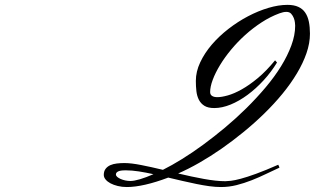

<svg xmlns="http://www.w3.org/2000/svg" viewBox="-20 -753 1269 774"><path d="M1229.5 -617.2Q1229.5 -579.1 1215.6 -538.8Q1201.7 -498.5 1177 -457.3Q1152.3 -416 1118.7 -375Q1085 -334 1045.2 -295.2Q1005.4 -256.3 961.4 -220.5Q917.5 -184.6 872.6 -153.3Q827.6 -122.1 783.2 -96.7Q738.8 -71.3 698.2 -53.7Q725.1 -47.4 751.2 -41.7Q777.3 -36.1 801.8 -31.7Q826.2 -27.3 848.1 -24.9Q870.1 -22.5 888.7 -22.5Q896.5 -22.5 911.1 -24.2Q925.8 -25.9 950.7 -32.5Q975.6 -39.1 1012.5 -52.5Q1049.3 -65.9 1101.6 -88.9Q1102.5 -85.9 1104 -84Q1105 -82 1105.7 -80.1Q1106.4 -78.1 1106.4 -77.1Q1080.6 -65.4 1052.5 -51.8Q1024.4 -38.1 994.6 -26.4Q964.8 -14.6 933.8 -6.8Q902.8 1 871.1 1Q849.1 1 823.7 -2.4Q798.3 -5.9 771.2 -11.5Q744.1 -17.1 715.3 -23.7Q686.5 -30.3 658.2 -37.1Q609.4 -18.6 566.9 -8.8Q524.4 1 491.2 1Q471.7 1 454.8 -3.2Q438 -7.3 425.5 -13.9Q413.1 -20.5 405.8 -29.3Q398.4 -38.1 398.4 -47.9Q398.4 -63 405.8 -72.5Q413.1 -82 424.8 -87.2Q436.5 -92.3 451.4 -94Q466.3 -95.7 481.4 -95.7Q508.8 -95.7 549.6 -87.6Q590.3 -79.6 636.7 -68.4Q671.9 -85.9 713.4 -111.6Q754.9 -137.2 798.8 -169.4Q842.8 -201.7 887.5 -239Q932.1 -276.4 973.4 -317.1Q1014.6 -357.9 1050.5 -400.4Q1086.4 -442.9 1112.8 -485.6Q1139.2 -528.3 1154.5 -569.8Q1169.9 -611.3 1169.9 -649.4Q1169.9 -652.8 1168.9 -661.9Q1168 -670.9 1164.3 -680.4Q1160.6 -689.9 1153.8 -697.5Q1147 -705.1 1134.8 -705.1Q1127.4 -705.1 1121.1 -703.6Q1114.7 -702.1 1106.4 -699.2Q1069.3 -685.5 1034.2 -662.6Q999 -639.6 968 -611.6Q937 -583.5 911.1 -552.2Q885.3 -521 866.7 -490.2Q848.1 -459.5 837.6 -431.4Q827.1 -403.3 827.1 -381.8Q827.1 -371.6 834.7 -366.5Q842.3 -361.3 856.4 -361.3Q873 -361.3 898.4 -368.4Q923.8 -375.5 954.3 -392.6Q984.9 -409.7 1019.3 -438.2Q1053.7 -466.8 1088.9 -509.8L1096.7 -501Q1073.2 -462.4 1042.5 -429Q1011.7 -395.5 978 -370.6Q944.3 -345.7 909.7 -331.5Q875 -317.4 843.8 -317.4Q818.8 -317.4 804.2 -326.4Q789.6 -335.4 781.7 -350.8Q773.9 -366.2 771.7 -385.7Q769.5 -405.3 769.5 -426.8Q769.5 -464.4 787.1 -501.7Q804.7 -539.1 833.7 -573Q862.8 -606.9 900.9 -636.5Q939 -666 980 -687.5Q1021 -709 1062 -721.2Q1103 -733.4 1138.7 -733.4Q1165 -733.4 1182.6 -725.3Q1200.2 -717.3 1210.4 -702.1Q1220.7 -687 1225.1 -665.5Q1229.5 -644 1229.5 -617.2ZM505.9 -23.4Q520.5 -23.4 544.4 -30.5Q568.4 -37.6 598.6 -50.8Q567.9 -57.6 539.6 -62Q511.2 -66.4 486.3 -66.4Q480.5 -66.4 473.6 -65.9Q466.8 -65.4 460.9 -63.7Q455.1 -62 451.2 -58.6Q447.3 -55.2 447.3 -49.8Q447.3 -44.4 452.6 -39.8Q458 -35.2 466.3 -31.5Q474.6 -27.8 485.1 -25.6Q495.6 -23.4 505.9 -23.4Z"/></svg>

Font: Meie Script
Style: Regular
Weight: 400
Version: Version 1.001